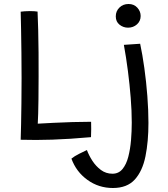

<svg xmlns="http://www.w3.org/2000/svg" viewBox="-20 -704 839 961"><path d="M83.5 -4.5Q84.5 -32 85.5 -80Q86.5 -128 87.2 -188.2Q88 -248.5 88 -313Q88 -377.5 87.2 -440.5Q86.5 -503.5 85.5 -556.8Q84.5 -610 83.5 -645.5Q90 -646.5 103 -647.5Q116 -648.5 129 -648.5Q139.5 -648.5 151.5 -647.8Q163.5 -647 168 -646Q170 -607 171.2 -554Q172.5 -501 173 -441.2Q173.5 -381.5 173.2 -321.2Q173 -261 172.5 -207.5Q171.5 -124 169 -85Q202 -87 247.5 -89.2Q293 -91.5 342.2 -93Q391.5 -94.5 436 -94.5Q436.5 -81.5 436.5 -58Q436.5 -34.5 435.5 -17.5Q380.5 -12.5 332.5 -9.5Q284.5 -6.5 241.5 -5Q200 -3.5 161.2 -3.5Q122.5 -3.5 83.5 -4.5ZM623.5 -684Q650.5 -684 667.2 -665.8Q684 -647.5 684 -624Q684 -598.5 665.5 -582Q647 -565.5 621 -565.5Q597 -565.5 578.2 -580.5Q559.5 -595.5 559.5 -622Q559.5 -648.5 577.8 -666.2Q596 -684 623.5 -684ZM723 -89Q723 5 708 78.8Q693 152.5 654.5 194.8Q616 237 545 237Q474 237 417.8 196.5Q361.5 156 337.5 90Q352 78 375.8 66Q399.5 54 415 47Q424.5 73 442.2 100.5Q460 128 485.2 146.8Q510.5 165.5 543 165.5Q574 165.5 593.2 142Q612.5 118.5 622.2 80.5Q632 42.5 635.8 -2.5Q639.5 -47.5 639.5 -90.5Q639.5 -148.5 634.2 -214.8Q629 -281 620.2 -348.8Q611.5 -416.5 600 -479.5L681.5 -485Q693 -431.5 702.5 -363.2Q712 -295 717.5 -223.5Q723 -152 723 -89Z"/></svg>

Font: Grandstander Light
Style: Regular
Weight: 300
Designer: Tyler Finck
Foundry: Etcetera Type Co
Version: Version 1.200; ttfautohint (v1.8.3)